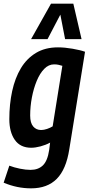

<svg xmlns="http://www.w3.org/2000/svg" viewBox="-35 -810 489 1050"><path d="M-15 189 16 96Q42 106 74 112.5Q106 119 132 119Q174 119 199.5 94.5Q225 70 234 10L239 -30Q215 -17 186.5 -9.5Q158 -2 136 -2Q76 -2 46 -45Q16 -88 16 -158Q16 -240 31.5 -311.5Q47 -383 79 -436.5Q111 -490 161.5 -520.5Q212 -551 282 -551Q319 -551 362 -543.5Q405 -536 430 -527L344 6Q327 116 275.5 168Q224 220 135 220Q58 220 -15 189ZM306 -450Q296 -453 285.5 -455.5Q275 -458 261 -458Q231 -458 207 -433.5Q183 -409 166 -368Q149 -327 139.5 -277.5Q130 -228 130 -178Q130 -138 146.5 -118.5Q163 -99 190 -99Q205 -99 222.5 -105Q240 -111 253 -119ZM135 -596 244 -790H366L411 -596H321L295 -730L225 -596Z"/></svg>

Font: Georama SemiCondensed SemiBold
Style: Italic
Weight: 600
Width: 4
Italic angle: -9°
Designer: Jean-Baptiste Levee
Foundry: Production Type
Version: Version 1.000